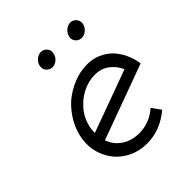

<svg xmlns="http://www.w3.org/2000/svg" viewBox="-160 -652 764 764"><g transform="rotate(-45 221.5 -270.5)"><path d="M279 -333Q313 -333 338.5 -314Q364 -295 377 -265Q311 -241 246 -217Q181 -193 114 -169Q114 -201 126.5 -230.5Q139 -260 162 -282Q184 -305 214.5 -319Q245 -333 279 -333ZM439 -236Q434 -268 421.5 -294.5Q409 -321 390 -341Q370 -361 343.5 -372.5Q317 -384 287 -384Q245 -384 207.5 -368.5Q170 -353 139 -327Q109 -300 88.5 -264Q68 -228 62 -188Q56 -147 67 -111.5Q78 -76 101 -49Q124 -23 157.5 -7.5Q191 8 232 8Q271 8 305.5 -6Q340 -20 369 -45Q362 -55 355.5 -64Q349 -73 342 -83Q321 -64 294.5 -53.5Q268 -43 239 -43Q196 -43 165 -64Q134 -85 122 -120Q202 -149 280.5 -178Q359 -207 439 -236ZM313 -511Q310 -495 320.5 -484Q331 -473 346 -473Q360 -473 372.5 -484Q385 -495 388 -511Q390 -527 380 -538Q370 -549 356 -549Q341 -549 328.5 -538Q316 -527 313 -511ZM148 -511Q145 -495 155.5 -484Q166 -473 180 -473Q195 -473 207.5 -484Q220 -495 222 -511Q225 -527 214.5 -538Q204 -549 190 -549Q176 -549 163 -538Q150 -527 148 -511Z"/></g></svg>

Font: Josefin Slab Thin Medium
Style: Italic
Weight: 500
Italic angle: -12°
Version: Version 2.000